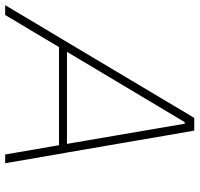

<svg xmlns="http://www.w3.org/2000/svg" viewBox="-50 -718 753 724"><g transform="rotate(90 326.0 -356.5)"><path d="M-16 0Q18.5 -58 56.5 -121.8Q94.5 -185.5 129 -243L275 -488Q312.5 -551 344.2 -604.2Q376 -657.5 409 -713H457Q466 -660.5 475.5 -606.5Q485 -552.5 496 -487L538 -243Q548.5 -183 559.5 -119.8Q570.5 -56.5 580 0H547Q538.5 -48.5 529.8 -100.5Q521 -152.5 512 -203H142Q112 -152.5 81.5 -101.2Q51 -50 21 0ZM185 -275Q173 -255 160 -233H507Q503.5 -253.5 500 -274L431 -677H425Z"/></g></svg>

Font: Commissioner Thin
Style: Italic
Weight: 100
Italic angle: -12°
Designer: Kostas Bartsokas
Foundry: Kostas Bartsokas
Version: Version 1.000; ttfautohint (v1.8.3)